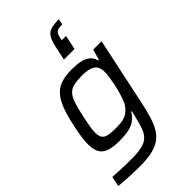

<svg xmlns="http://www.w3.org/2000/svg" viewBox="-294 -889 1189 1189"><g transform="rotate(-45 301.0 -294.0)"><path d="M186.9 206Q154.5 206 119.6 204.7Q84.8 203.5 54.5 201.4Q24.2 199.4 4 196.8L18 131.2Q42.1 132.7 70.1 134.1Q98.1 135.6 126.6 136.3Q155.2 137 179 137Q236.1 137 270.8 129Q305.5 121 325.5 102.6Q345.5 84.2 357.6 53.2Q369.7 22.2 380.1 -24.1Q383.5 -35.7 386.6 -49Q389.7 -62.4 391.6 -72.1H386.5Q367.9 -40.7 342.4 -23.6Q316.9 -6.6 284.2 -0.7Q251.5 5.3 210.2 5.3Q155.3 5.3 120.9 -5.5Q86.5 -16.3 70.3 -43.4Q54.2 -70.5 54.2 -117.5Q54.2 -144 58.9 -178.1Q63.6 -212.3 72.5 -255Q89 -332.8 108.1 -383.8Q127.3 -434.7 154.1 -464.1Q180.9 -493.4 219.5 -505.7Q258.1 -518 312.6 -518Q352.1 -518 383.9 -511.4Q415.8 -504.7 437.3 -487.8Q458.8 -470.9 466.5 -440.9H472.1L491.9 -510H565L470.9 -66Q458.5 -6.8 444.5 38.3Q430.6 83.5 411.2 115.4Q391.9 147.4 363 167.1Q334.1 186.9 291.1 196.5Q248 206 186.9 206ZM252 -66.4Q287 -66.4 310.4 -71.9Q333.8 -77.5 350.8 -89.4Q367.7 -101.3 381.4 -119.6Q391.6 -132.6 400.7 -156.1Q409.8 -179.6 418 -207.9Q426.1 -236.2 432.1 -265.2Q438 -294.2 441.5 -319.1Q445 -344 445 -360.7Q445 -407.2 417.9 -426.5Q390.7 -445.8 330.8 -445.8Q286.1 -445.8 257.5 -439.4Q228.8 -433 210.9 -413.9Q193 -394.7 180.3 -356.9Q167.6 -319 154.3 -255.5Q145.9 -216.1 141.2 -187Q136.5 -157.9 136.5 -137.3Q136.5 -107.4 147.8 -91.8Q159 -76.1 184.7 -71.3Q210.4 -66.4 252 -66.4ZM320.2 -594.6 338.4 -681Q345.5 -714.5 354.4 -736.4Q363.3 -758.2 377.6 -770.9Q391.9 -783.6 415.2 -788.6Q438.6 -793.7 474.5 -793.7L466.7 -756.4Q429.5 -756.4 416.9 -745.9Q404.3 -735.3 398.4 -704.3L395.4 -688.9H432.8L412.8 -594.6Z"/></g></svg>

Font: Saira Thin
Style: Italic
Weight: 100
Italic angle: -12°
Designer: Hector Gatti with collaboration of the Omnibus-Type team
Foundry: Omnibus-Type
Version: Version 1.101